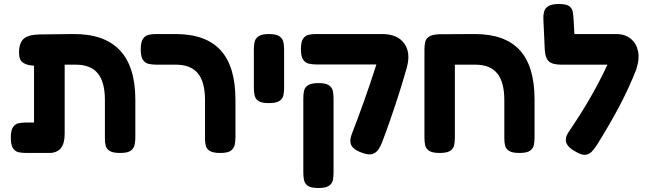

<svg xmlns="http://www.w3.org/2000/svg" viewBox="-20 -755 3230 959"><path d="M111 9Q91 9 73.5 5.5Q56 2 45 -14.5Q34 -31 34 -67Q34 -104 45 -120Q56 -136 73.5 -139.5Q91 -143 110 -143H150V-427Q116 -428 95.5 -441.5Q75 -455 75 -492Q75 -540 98 -561Q121 -582 178 -583L346 -585Q656 -587 656 -257V-68Q656 -48 652 -30.5Q648 -13 632.5 -2Q617 9 580 9Q544 9 528 -1Q512 -11 508 -27Q504 -43 504 -61V-255Q504 -345 468.5 -388.5Q433 -432 358 -432H303V-86Q303 9 226 9Z M1080 9Q1044 9 1028 -1Q1012 -11 1008 -27Q1004 -43 1004 -61V-255Q1004 -345 968.5 -388.5Q933 -432 858 -432H761Q740 -432 722.5 -436Q705 -440 694 -456Q683 -472 683 -508Q683 -545 694 -561Q705 -577 722.5 -581Q740 -585 760 -585H856Q1008 -585 1082 -504Q1156 -423 1156 -257V-68Q1156 -48 1152 -30.5Q1148 -13 1132.5 -2Q1117 9 1080 9Z M1323 -240Q1286 -240 1270.5 -251Q1255 -262 1251.5 -279.5Q1248 -297 1248 -316V-509Q1248 -528 1251.5 -545Q1255 -562 1271 -573.5Q1287 -585 1324 -585Q1360 -585 1376 -573.5Q1392 -562 1395.5 -544.5Q1399 -527 1399 -508V-315Q1399 -296 1395.5 -279Q1392 -262 1376 -251Q1360 -240 1323 -240Z M1794 10Q1750 -4 1736.5 -26.5Q1723 -49 1737 -85Q1767 -162 1799.5 -253.5Q1832 -345 1860 -433H1560Q1541 -433 1523 -437Q1505 -441 1494 -457Q1483 -473 1483 -509Q1483 -546 1494 -562Q1505 -578 1522.5 -581.5Q1540 -585 1559 -585H1888Q1964 -585 1998 -539.5Q2032 -494 2013 -422H2014L2013 -421Q2011 -412 2008 -404Q1991 -344 1970.5 -280Q1950 -216 1928.5 -154.5Q1907 -93 1888 -43Q1881 -25 1870.5 -9Q1860 7 1842 13.5Q1824 20 1794 10ZM1570 184Q1533 184 1517.5 173Q1502 162 1498.5 144.5Q1495 127 1495 107V-265Q1495 -284 1498.5 -301Q1502 -318 1518 -329Q1534 -340 1571 -340Q1607 -340 1623 -329Q1639 -318 1642.5 -300.5Q1646 -283 1646 -264V108Q1646 128 1642.5 145Q1639 162 1623 173Q1607 184 1570 184Z M2176 9Q2139 9 2123 -2Q2107 -13 2103.5 -30Q2100 -47 2100 -67V-508Q2100 -527 2103.5 -544Q2107 -561 2123 -572Q2139 -583 2176 -584L2351 -585Q2502 -585 2576 -504.5Q2650 -424 2650 -257V-68Q2650 -48 2646.5 -30.5Q2643 -13 2627 -2Q2611 9 2575 9Q2539 9 2523 -1Q2507 -11 2503 -27Q2499 -43 2499 -61V-255Q2499 -345 2463.5 -388.5Q2428 -432 2354 -432H2252V-68Q2252 -48 2248.5 -30.5Q2245 -13 2229 -2Q2213 9 2176 9Z M2858 4Q2817 -17 2808.5 -42.5Q2800 -68 2823 -100Q2883 -188 2929.5 -269Q2976 -350 3014 -432H2783Q2739 -432 2721 -449Q2703 -466 2701 -508L2694 -660Q2693 -679 2697.5 -696.5Q2702 -714 2719 -724.5Q2736 -735 2773 -735Q2809 -735 2823.5 -724Q2838 -713 2841 -695Q2844 -677 2845 -658L2849 -585H3057Q3102 -585 3130.5 -561.5Q3159 -538 3167 -499Q3175 -460 3159 -413H3160Q3120 -311 3070.5 -218.5Q3021 -126 2959 -27Q2948 -11 2936 2Q2924 15 2905.5 18Q2887 21 2858 4Z"/></svg>

Font: Fredoka SemiBold
Style: Regular
Weight: 600
Designer: Ben Nathan
Foundry: Milena B. Brandão, Ben Nathan
Version: Version 2.001